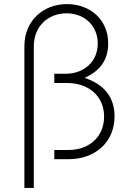

<svg xmlns="http://www.w3.org/2000/svg" viewBox="-20 -777 645 937"><path d="M99 -551V140H145V-551C145 -649 215 -712 305 -712C395 -712 457 -649 457 -565C457 -474 388 -417 300 -417H245V-372H307C415 -372 488 -306 488 -208C488 -110 416 -45 314 -45H245V0H314C443 0 539 -82 539 -209C539 -302 489 -365 393 -397C466 -430 508 -482 508 -565C508 -683 418 -757 307 -757C191 -757 99 -676 99 -551Z"/></svg>

Font: Mluvka ExtraLight
Style: Regular
Weight: 200
Designer: Modified by Jiří Krblich, Original typeface by Gumpita Rahayu
Foundry: Gumpita Rahayu & Jiří Krblich
Version: Version 2.000;Glyphs 3.1.1 (3134)